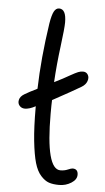

<svg xmlns="http://www.w3.org/2000/svg" viewBox="-55 -796 462 842"><g transform="rotate(5 176.5 -374.5)"><path d="M237.8 11.2Q211.4 11.2 193.1 5.1Q174.8 -1 157 -20.8Q139.2 -40.5 128.9 -75.9Q118.7 -111.3 112.3 -171.4Q106 -231.4 106 -316.9V-324.2L105 -323.2Q78.6 -309.1 59.1 -309.1Q44.4 -309.1 35.4 -319.6Q26.4 -330.1 29.8 -345.2Q33.2 -360.4 50.8 -371.1Q70.8 -383.3 106.9 -400.9Q110.4 -534.7 133.8 -690.9Q140.1 -729 148.7 -744.4Q157.2 -759.8 170.9 -759.8Q202.1 -759.8 202.1 -701.2Q202.1 -675.8 191.7 -594.7Q181.2 -513.7 176.8 -436Q216.8 -455.6 243.2 -471.2Q267.6 -484.9 278.1 -489Q288.6 -493.2 299.8 -493.2Q314 -493.2 321 -481.4Q328.1 -469.7 322.5 -453.4Q316.9 -437 297.9 -425.8Q264.6 -405.8 174.8 -356.9Q173.8 -338.9 173.8 -296.9Q173.8 -53.2 237.8 -53.2Q255.9 -53.2 270.5 -59.6Q285.2 -65.9 291 -65.9Q314.9 -65.9 314.9 -40Q314.9 -19 291 -3.9Q267.1 11.2 237.8 11.2Z"/></g></svg>

Font: Shantell Sans Normal
Style: Regular
Weight: 300
Designer: Stephen Nixon, Anya Danilova, Shantell Martin
Foundry: Arrow Type
Version: Version 1.006;[559af2be0]